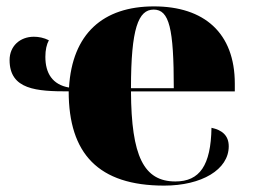

<svg xmlns="http://www.w3.org/2000/svg" viewBox="-20 -571 792 601"><path d="M494 10C611 10 696 -40 696 -113C696 -147 675 -164 642 -171C640 -53 605 -3 529 -3C430 -3 391 -82 390 -285H715V-309C715 -468 619 -551 462 -551C302 -551 206 -465 196 -297C144 -306 122 -342 122 -393C122 -415 126 -432 133 -445C117 -453 101 -456 86 -456C43 -456 10 -427 10 -383C10 -290 95 -285 195 -285C195 -90 288 10 494 10ZM524 -295H390C390 -482 413 -541 461 -541C510 -541 524 -482 524 -295Z"/></svg>

Font: Noto Serif Display Black
Style: Regular
Weight: 900
Designer: Monotype Design Team
Foundry: Monotype Imaging Inc.
Version: Version 2.009